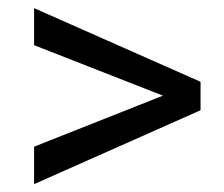

<svg xmlns="http://www.w3.org/2000/svg" viewBox="-20 -557 562 481"><path d="M65.4 -189.5V-95.7L482.4 -280.8V-352.1L65.4 -536.6V-443.8L388.2 -317.4Z"/></svg>

Font: Nahid
Style: Regular
Weight: 400
Foundry: DejaVu fonts team - Redesigned by Saber Rastikerdar
Version: Version 0.3.0